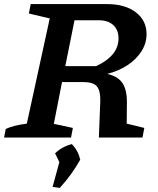

<svg xmlns="http://www.w3.org/2000/svg" viewBox="-41 -672 770 938"><path d="M-21 0 -13 -42Q4 -50 28 -56.5Q52 -63 90 -68L202 -582L100 -606L109 -652H482Q570 -652 622.5 -612Q675 -572 675 -505Q675 -461 650.5 -422Q626 -383 582.5 -354Q539 -325 483 -311Q535 -299 557 -266.5Q579 -234 579 -173L578 -68L664 -47L655 0H442L449 -178Q450 -230 432 -250.5Q414 -271 367 -271H262L222 -67L315 -47L306 0ZM441 -573H323L278 -349H429Q538 -400 538 -484Q538 -526 512.5 -549.5Q487 -573 441 -573ZM216 241 249 120 228 77Q263 44 310 32Q341 64 351 108Q309 183 251 246Z"/></svg>

Font: Piazzolla SemiBold
Style: Italic
Weight: 600
Italic angle: -11.3°
Designer: Juan Pablo del Peral
Foundry: Huerta Tipografica
Version: Version 1.330